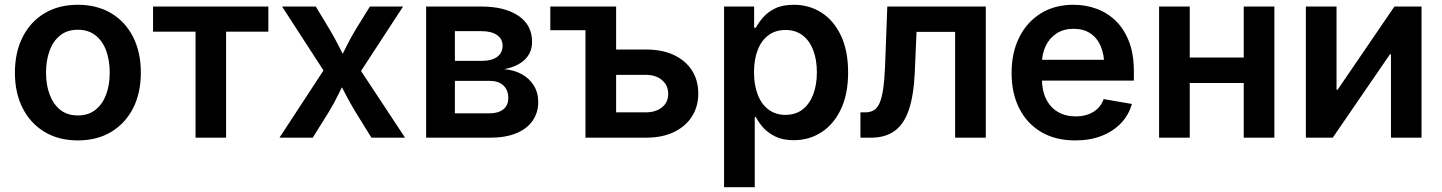

<svg xmlns="http://www.w3.org/2000/svg" viewBox="-20 -568 5949 792"><path d="M300.8 11.2Q222.2 11.2 163.8 -23.9Q105.5 -59.1 73.5 -121.8Q41.5 -184.6 41.5 -268.1Q41.5 -352.1 73.5 -415.3Q105.5 -478.5 163.8 -513.4Q222.2 -548.3 300.8 -548.3Q380.4 -548.3 438.7 -513.4Q497.1 -478.5 529.1 -415.3Q561 -352.1 561 -268.1Q561 -184.6 529.1 -121.8Q497.1 -59.1 438.7 -23.9Q380.4 11.2 300.8 11.2ZM300.8 -91.8Q344.7 -91.8 374 -115.2Q403.3 -138.7 418 -178.5Q432.6 -218.3 432.6 -268.6Q432.6 -318.8 418 -358.9Q403.3 -398.9 374 -422.1Q344.7 -445.3 300.8 -445.3Q257.3 -445.3 228.3 -422.1Q199.2 -398.9 184.6 -358.9Q169.9 -318.8 169.9 -268.6Q169.9 -218.3 184.6 -178.5Q199.2 -138.7 228.3 -115.2Q257.3 -91.8 300.8 -91.8Z M786.6 0V-437.5H611.3V-541H1086.9V-437.5H912.6V0Z M1132.8 0 1344.7 -323.7 1344.2 -231.4 1143.6 -541H1282.7L1337.9 -449.7Q1361.8 -409.7 1380.6 -371.8Q1399.4 -334 1418.9 -297.9H1368.2Q1388.2 -333.5 1406.5 -371.6Q1424.8 -409.7 1449.2 -449.7L1505.9 -541H1642.6L1439.5 -229.5V-320.3L1650.9 0H1512.2L1446.3 -106.4Q1422.4 -146 1403.3 -183.3Q1384.3 -220.7 1364.7 -255.9H1415.5Q1396 -220.7 1378.2 -183.3Q1360.4 -146 1336.4 -106.4L1270 0Z M1737.8 0V-541H1965.8Q2062 -541 2118.4 -502.9Q2174.8 -464.8 2174.8 -395.5Q2174.8 -350.6 2144.5 -321.8Q2114.3 -293 2059.6 -282.7Q2101.6 -279.3 2133.1 -261.5Q2164.6 -243.7 2182.4 -214.6Q2200.2 -185.5 2200.2 -147.5Q2200.2 -103 2176.8 -69.6Q2153.3 -36.1 2109.1 -18.1Q2064.9 0 2001.5 0ZM1856.4 -100.6H2000.5Q2036.1 -100.6 2056.4 -117.2Q2076.7 -133.8 2076.7 -163.1Q2076.7 -196.8 2056.4 -215.6Q2036.1 -234.4 2000.5 -234.4H1856.4ZM1856.4 -316.9H1968.8Q2008.3 -316.9 2030.8 -333.5Q2053.2 -350.1 2053.2 -379.4Q2053.2 -407.7 2030 -423.6Q2006.8 -439.5 1965.8 -439.5H1856.4Z M2250 -443.4V-541H2442.9V-443.4ZM2483.4 -363.8H2643.6Q2711.9 -363.8 2760.3 -340.8Q2808.6 -317.9 2834.5 -277.1Q2860.4 -236.3 2860.4 -182.1Q2860.4 -128.9 2834.5 -87.9Q2808.6 -46.9 2760.3 -23.4Q2711.9 0 2643.6 0H2395V-541H2521.5V-104.5H2642.6Q2685.1 -104.5 2710.7 -125.2Q2736.3 -146 2736.3 -180.7Q2736.3 -216.3 2710.7 -237.8Q2685.1 -259.3 2642.6 -259.3H2483.4Z M2966.8 204.1V-541H3090.8V-453.6H3097.7Q3108.9 -474.1 3127.7 -496.1Q3146.5 -518.1 3177.2 -533.2Q3208 -548.3 3254.4 -548.3Q3317.9 -548.3 3368.7 -515.9Q3419.4 -483.4 3449 -420.9Q3478.5 -358.4 3478.5 -269.5Q3478.5 -181.6 3449.5 -119.1Q3420.4 -56.6 3369.6 -23.2Q3318.8 10.3 3253.9 10.3Q3209 10.3 3178.2 -4.9Q3147.5 -20 3128.2 -41.7Q3108.9 -63.5 3098.1 -85H3093.3V204.1ZM3220.2 -94.2Q3262.2 -94.2 3291 -116.7Q3319.8 -139.2 3334.7 -179Q3349.6 -218.8 3349.6 -270Q3349.6 -321.3 3334.7 -360.6Q3319.8 -399.9 3291 -422.1Q3262.2 -444.3 3220.2 -444.3Q3178.7 -444.3 3149.7 -422.6Q3120.6 -400.9 3105.5 -361.8Q3090.3 -322.8 3090.3 -270Q3090.3 -217.8 3105.5 -178Q3120.6 -138.2 3149.9 -116.2Q3179.2 -94.2 3220.2 -94.2Z M3529.3 0V-104.5H3548.3Q3569.3 -104.5 3584 -113Q3598.6 -121.6 3608.2 -142.8Q3617.7 -164.1 3623 -200.9Q3628.4 -237.8 3630.9 -294.9L3640.1 -541H4046.4V0H3919.9V-436.5H3760.7L3753.4 -268.1Q3749 -173.8 3728.8 -114.5Q3708.5 -55.2 3669.9 -27.6Q3631.3 0 3572.8 0Z M4415.5 11.2Q4334 11.2 4275.1 -23.4Q4216.3 -58.1 4184.6 -120.6Q4152.8 -183.1 4152.8 -267.6Q4152.8 -350.6 4184.3 -413.8Q4215.8 -477.1 4273.2 -512.7Q4330.6 -548.3 4407.7 -548.3Q4458.5 -548.3 4503.7 -531.7Q4548.8 -515.1 4583.3 -481.2Q4617.7 -447.3 4637.5 -395.8Q4657.2 -344.2 4657.2 -273.9V-235.4H4210.4V-321.3H4593.8L4535.2 -296.4Q4535.2 -342.3 4520.8 -376.7Q4506.3 -411.1 4478 -430.2Q4449.7 -449.2 4408.7 -449.2Q4367.2 -449.2 4337.9 -429.9Q4308.6 -410.6 4293.2 -377.7Q4277.8 -344.7 4277.8 -304.2V-245.1Q4277.8 -194.8 4295.2 -159.7Q4312.5 -124.5 4344 -106.2Q4375.5 -87.9 4417.5 -87.9Q4445.8 -87.9 4468.8 -96.2Q4491.7 -104.5 4508.1 -120.4Q4524.4 -136.2 4532.7 -159.2L4648.9 -139.2Q4636.7 -94.2 4604.5 -60.3Q4572.3 -26.4 4524.4 -7.6Q4476.6 11.2 4415.5 11.2Z M5144 -330.6V-225.6H4853.5V-330.6ZM4887.7 -541V0H4761.2V-541ZM5236.8 -541V0H5110.4V-541Z M5843.8 0H5717.8V-343.8H5713.4L5477.5 0H5366.7V-541H5493.2V-197.8H5497.6L5731.9 -541H5843.8Z"/></svg>

Font: Inter 17pt SemiBold
Style: Regular
Weight: 600
Version: Version 4.001;git-66647c0bb